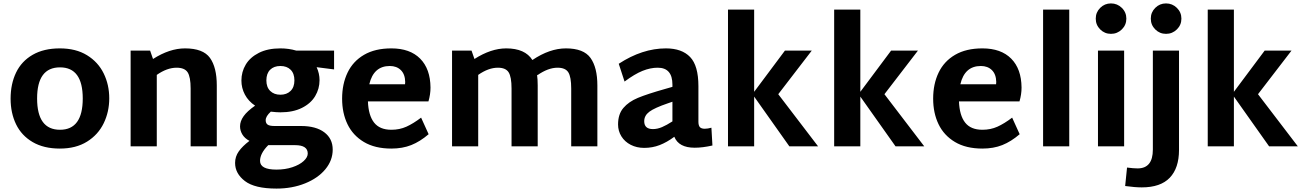

<svg xmlns="http://www.w3.org/2000/svg" viewBox="-20 -856 7621 1123"><path d="M42 -279Q42 -365 74 -431.5Q106 -498 171 -535.5Q236 -573 330 -573Q424 -573 489 -533Q554 -493 586.5 -426.5Q619 -360 619 -281Q619 -202 586.5 -135Q554 -68 489 -27.5Q424 13 330 13Q236 13 171 -25Q106 -63 74 -129Q42 -195 42 -279ZM464 -280Q464 -462 331 -462Q197 -462 197 -280Q197 -97 331 -97Q464 -97 464 -280Z M1248 -356V0H1095V-338Q1095 -406 1077.5 -433Q1060 -460 1013 -460Q957 -460 897 -418V0H744V-560H858L875 -511Q972 -573 1062 -573Q1168 -573 1208 -517.5Q1248 -462 1248 -356Z M1934 -450 1832 -463Q1849 -426 1849 -387Q1849 -337 1823.5 -294Q1798 -251 1746 -225Q1694 -199 1620 -199Q1598 -199 1564 -203Q1534 -176 1534 -153Q1534 -135 1545.5 -127Q1557 -119 1586 -119H1741Q1828 -119 1877 -82Q1926 -45 1926 19Q1926 82 1883 134Q1840 186 1764.5 216.5Q1689 247 1597 247Q1470 247 1412.5 203Q1355 159 1355 97Q1355 60 1376.5 29.5Q1398 -1 1439 -32Q1411 -47 1397.5 -69.5Q1384 -92 1384 -117Q1384 -147 1405 -176.5Q1426 -206 1472 -238Q1433 -264 1412.5 -302.5Q1392 -341 1392 -385Q1392 -436 1417.5 -478.5Q1443 -521 1494.5 -547Q1546 -573 1620 -573Q1669 -573 1713 -560H1934ZM1702 -386Q1702 -426 1680 -448Q1658 -470 1620 -470Q1582 -470 1560 -448Q1538 -426 1538 -386Q1538 -346 1560.5 -324Q1583 -302 1620 -302Q1657 -302 1679.5 -324Q1702 -346 1702 -386ZM1706 -7H1562H1549Q1501 41 1501 85Q1501 136 1597 136Q1648 136 1690 122Q1732 108 1756 86Q1780 64 1780 42Q1780 -7 1706 -7Z M2443 -168 2487 -71Q2437 -28 2385.5 -7.5Q2334 13 2269 13Q2173 13 2108.5 -25.5Q2044 -64 2012.5 -129.5Q1981 -195 1981 -279Q1981 -365 2013 -431.5Q2045 -498 2109.5 -535.5Q2174 -573 2269 -573Q2378 -573 2437.5 -513Q2497 -453 2498 -344Q2498 -304 2486 -263H2132Q2135 -181 2168 -139Q2201 -97 2269 -97Q2317 -97 2357 -115Q2397 -133 2443 -168ZM2140 -363H2349Q2350 -368 2350 -377Q2349 -422 2324.5 -446Q2300 -470 2260 -470Q2165 -470 2140 -363Z M3474 -356V0H3321V-338Q3321 -406 3304 -433Q3287 -460 3241 -460Q3186 -460 3123 -416L3121 -420Q3125 -393 3125 -356V0H2972V-338Q2972 -406 2955 -433Q2938 -460 2892 -460Q2837 -460 2777 -418V0H2624V-560H2738L2755 -511Q2852 -573 2941 -573Q3051 -573 3094 -505Q3195 -573 3290 -573Q3394 -573 3434 -517Q3474 -461 3474 -356Z M4147 -5Q4090 8 4043 8Q3950 8 3924 -56Q3881 -24 3838.5 -7.5Q3796 9 3748 9Q3704 9 3669 -9Q3634 -27 3614.5 -58.5Q3595 -90 3595 -128Q3595 -188 3626 -224.5Q3657 -261 3711 -283.5Q3765 -306 3871 -336L3913 -348V-361Q3913 -460 3827 -460Q3784 -460 3738 -441.5Q3692 -423 3633 -379L3599 -483Q3737 -573 3875 -573Q3968 -573 4016.5 -522.5Q4065 -472 4065 -352V-144Q4065 -122 4073.5 -112.5Q4082 -103 4102 -103Q4119 -103 4141 -109ZM3799 -101Q3825 -101 3852 -112.5Q3879 -124 3913 -146V-261L3887 -252Q3808 -225 3778 -202.5Q3748 -180 3748 -147Q3748 -101 3799 -101Z M4597 0 4391 -291V0H4238V-800H4391V-319L4571 -560H4728L4532 -305L4765 0Z M5218 0 5012 -291V0H4859V-800H5012V-319L5192 -560H5349L5153 -305L5386 0Z M5900 -168 5944 -71Q5894 -28 5842.5 -7.5Q5791 13 5726 13Q5630 13 5565.5 -25.5Q5501 -64 5469.5 -129.5Q5438 -195 5438 -279Q5438 -365 5470 -431.5Q5502 -498 5566.5 -535.5Q5631 -573 5726 -573Q5835 -573 5894.5 -513Q5954 -453 5955 -344Q5955 -304 5943 -263H5589Q5592 -181 5625 -139Q5658 -97 5726 -97Q5774 -97 5814 -115Q5854 -133 5900 -168ZM5597 -363H5806Q5807 -368 5807 -377Q5806 -422 5781.5 -446Q5757 -470 5717 -470Q5622 -470 5597 -363Z M6081 -800H6234V0H6081Z M6389 -747Q6389 -784 6415 -810Q6441 -836 6478 -836Q6515 -836 6541.5 -810Q6568 -784 6568 -747Q6568 -710 6541.5 -684Q6515 -658 6478 -658Q6441 -658 6415 -684Q6389 -710 6389 -747ZM6402 -560H6555V0H6402Z M6711 -747Q6711 -784 6737 -810Q6763 -836 6800 -836Q6837 -836 6863.5 -810Q6890 -784 6890 -747Q6890 -710 6863.5 -684Q6837 -658 6800 -658Q6763 -658 6737 -684Q6711 -710 6711 -747ZM6561 232 6572 124Q6609 129 6634 129Q6723 129 6723 19V-560H6876V21Q6876 127 6822 183.5Q6768 240 6658 240Q6619 240 6561 232Z M7403 0 7197 -291V0H7044V-800H7197V-319L7377 -560H7534L7338 -305L7571 0Z"/></svg>

Font: Martel Sans ExtraBold
Style: Regular
Weight: 800
Designer: Dan Reynolds and Mathieu Réguer
Foundry: Dan Reynolds and Mathieu Réguer
Version: Version 1.002; ttfautohint (v1.1) -l 5 -r 5 -G 72 -x 0 -D la